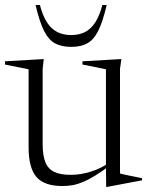

<svg xmlns="http://www.w3.org/2000/svg" viewBox="-25 -738 594 772"><path d="M146.5 -158.5Q146.5 -112 157.8 -85Q169 -58 193.8 -46.5Q218.5 -35 260 -35Q300 -35 341.2 -48.2Q382.5 -61.5 412.5 -83L418 -73Q383 -47.5 356.5 -31.2Q330 -15 308.2 -6Q286.5 3 266.8 6.5Q247 10 225.5 10Q153 10 121.5 -26.5Q90 -63 90 -146V-459.5L-5 -478.5V-491.5L151 -500.5L146.5 -461ZM402 13.5 401 -71.5V-459.5L306.5 -478.5V-491.5L463 -500.5L457.5 -461V-40.5Q462 -39 473.2 -36.5Q484.5 -34 498.5 -31.2Q512.5 -28.5 525.2 -25.8Q538 -23 546 -21.5V-13L406 13.5ZM261 -597Q293 -597 317 -609.2Q341 -621.5 358.2 -648.2Q375.5 -675 386.5 -718H404Q388.5 -651 370.2 -614.5Q352 -578 326 -563.8Q300 -549.5 261 -549.5Q222 -549.5 196 -563.8Q170 -578 151.8 -614.5Q133.5 -651 118 -718H135.5Q146.5 -675 163.8 -648.2Q181 -621.5 205.2 -609.2Q229.5 -597 261 -597Z"/></svg>

Font: Newsreader 60pt Light
Style: Regular
Weight: 300
Designer: Hugues Gentile
Foundry: Production Type
Version: Version 1.003